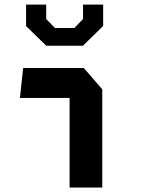

<svg xmlns="http://www.w3.org/2000/svg" viewBox="-20 -838 660 858"><path d="M291 0H437V-439L354.5 -534H83.5L69 -400.5H291ZM187 -633.5H350.5L441 -722V-817.5H351V-753L312.5 -713H225.5L186.5 -753V-817.5H96.5V-721.5Z"/></svg>

Font: Monaspace Krypton
Style: Bold
Weight: 700
Designer: Riley Cran & the Lettermatic Team
Foundry: Lettermatic
Version: Version 1.200 (Monaspace Krypton)